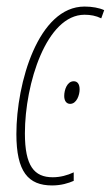

<svg xmlns="http://www.w3.org/2000/svg" viewBox="-20 -556 338 586"><path d="M139 10C167 10 189 3 205 -4V-30C186 -21 164 -15 141 -15C84 -15 56 -50 56 -149C56 -301 122 -511 238 -511C256 -511 273 -508 289 -500L298 -525C283 -532 261 -536 238 -536C97 -536 30 -303 30 -147C30 -32 66 10 139 10ZM194 -239C214 -239 223 -266 223 -283C223 -300 216 -308 205 -308C185 -308 176 -282 176 -263C176 -248 183 -239 194 -239Z"/></svg>

Font: Noto Sans ExtraCondensed Thin
Style: Italic
Weight: 100
Width: 2
Italic angle: -12°
Designer: Monotype Design Team
Foundry: Monotype Imaging Inc.
Version: Version 2.013